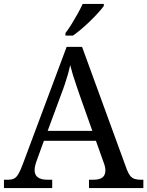

<svg xmlns="http://www.w3.org/2000/svg" viewBox="-20 -951 745 971"><path d="M0 0V-42H19Q39 -42 51 -48Q63 -54 73 -71Q83 -88 95 -120L317 -714H395L621 -95Q629 -74 638 -62.5Q647 -51 660 -46.5Q673 -42 692 -42H705V0H430V-42H453Q483 -42 498 -53.5Q513 -65 513 -90Q513 -96 512 -101.5Q511 -107 509.5 -113.5Q508 -120 505 -127L465 -239H202L164 -134Q161 -126 159 -118Q157 -110 156 -103.5Q155 -97 155 -91Q155 -66 171.5 -54Q188 -42 221 -42H244V0ZM221 -289H447L385 -464Q375 -494 365.5 -521Q356 -548 348.5 -573Q341 -598 335 -622Q330 -598 323.5 -575.5Q317 -553 309 -528.5Q301 -504 289 -473ZM311 -784Q326 -803 342 -829Q358 -855 373 -882Q388 -909 398 -931H505V-921Q496 -908 478 -888Q460 -868 437.5 -846Q415 -824 392 -804.5Q369 -785 349 -771H311Z"/></svg>

Font: Noto Serif Hebrew
Style: Regular
Weight: 400
Designer: Monotype Design Team
Foundry: Monotype Imaging Inc.
Version: Version 2.003